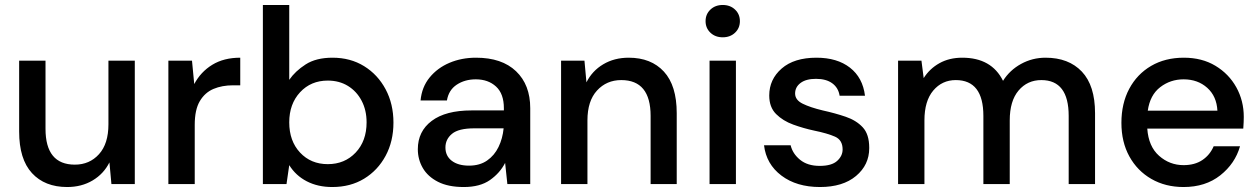

<svg xmlns="http://www.w3.org/2000/svg" viewBox="-20 -740 5064 772"><path d="M250 12Q160 12 108.5 -44Q57 -100 57 -211V-496H163V-222Q163 -78 281 -78Q340 -78 378 -120Q416 -162 416 -240V-496H522V0H428L420 -87Q397 -41 352.5 -14.5Q308 12 250 12Z M657 0V-496H752L761 -402Q787 -451 833.5 -479.5Q880 -508 946 -508V-397H917Q873 -397 838.5 -382.5Q804 -368 783.5 -333.5Q763 -299 763 -238V0Z M1316 12Q1258 12 1213.5 -11Q1169 -34 1143 -76L1132 0H1037V-720H1143V-419Q1167 -454 1209 -481Q1251 -508 1317 -508Q1389 -508 1444 -474Q1499 -440 1530.5 -381Q1562 -322 1562 -247Q1562 -172 1530.5 -113.5Q1499 -55 1444 -21.5Q1389 12 1316 12ZM1298 -80Q1366 -80 1410 -126.5Q1454 -173 1454 -248Q1454 -297 1434 -335Q1414 -373 1379 -394.5Q1344 -416 1298 -416Q1230 -416 1186.5 -369Q1143 -322 1143 -248Q1143 -173 1186.5 -126.5Q1230 -80 1298 -80Z M1845 12Q1782 12 1741 -9Q1700 -30 1680 -64.5Q1660 -99 1660 -140Q1660 -212 1716 -254Q1772 -296 1876 -296H2006V-305Q2006 -363 1974.5 -392Q1943 -421 1893 -421Q1849 -421 1816.5 -399.5Q1784 -378 1777 -336H1671Q1676 -390 1707.5 -428.5Q1739 -467 1787.5 -487.5Q1836 -508 1894 -508Q1998 -508 2055 -453.5Q2112 -399 2112 -305V0H2020L2011 -85Q1990 -44 1950 -16Q1910 12 1845 12ZM1866 -74Q1909 -74 1938.5 -94.5Q1968 -115 1984.5 -149Q2001 -183 2005 -224H1887Q1824 -224 1797.5 -202Q1771 -180 1771 -147Q1771 -113 1796.5 -93.5Q1822 -74 1866 -74Z M2236 0V-496H2330L2338 -409Q2361 -455 2405.5 -481.5Q2450 -508 2508 -508Q2598 -508 2649.5 -452Q2701 -396 2701 -285V0H2596V-274Q2596 -418 2478 -418Q2419 -418 2380.5 -376Q2342 -334 2342 -256V0Z M2886 -590Q2856 -590 2836.5 -608.5Q2817 -627 2817 -655Q2817 -683 2836.5 -701.5Q2856 -720 2886 -720Q2916 -720 2935.5 -701.5Q2955 -683 2955 -655Q2955 -627 2935.5 -608.5Q2916 -590 2886 -590ZM2833 0V-496H2939V0Z M3277 12Q3183 12 3122 -34Q3061 -80 3052 -156H3159Q3167 -122 3197 -97.5Q3227 -73 3276 -73Q3324 -73 3346 -93Q3368 -113 3368 -139Q3368 -177 3337.5 -190.5Q3307 -204 3253 -215Q3211 -224 3169.5 -239Q3128 -254 3100.5 -281.5Q3073 -309 3073 -356Q3073 -421 3123 -464.5Q3173 -508 3263 -508Q3346 -508 3397.5 -468Q3449 -428 3458 -355H3356Q3351 -387 3326.5 -405Q3302 -423 3261 -423Q3221 -423 3199 -406.5Q3177 -390 3177 -364Q3177 -338 3207.5 -323Q3238 -308 3288 -296Q3338 -285 3380.5 -270.5Q3423 -256 3449 -228Q3475 -200 3475 -146Q3475 -145 3475 -144Q3475 -77 3422 -32.5Q3369 12 3277 12Z M3591 0V-496H3685L3694 -426Q3718 -464 3757.5 -486Q3797 -508 3849 -508Q3967 -508 4013 -415Q4040 -458 4085.5 -483Q4131 -508 4184 -508Q4277 -508 4330 -452Q4383 -396 4383 -285V0H4277V-274Q4277 -418 4167 -418Q4111 -418 4075.5 -376Q4040 -334 4040 -256V0H3934V-274Q3934 -418 3823 -418Q3768 -418 3732.5 -376Q3697 -334 3697 -256V0Z M4739 12Q4666 12 4609.5 -20.5Q4553 -53 4521 -111Q4489 -169 4489 -246Q4489 -324 4520.5 -383Q4552 -442 4608.5 -475Q4665 -508 4740 -508Q4813 -508 4867 -475.5Q4921 -443 4951 -389Q4981 -335 4981 -270Q4981 -260 4980.5 -248.5Q4980 -237 4979 -223H4593Q4598 -151 4640.5 -113.5Q4683 -76 4739 -76Q4784 -76 4814.5 -96.5Q4845 -117 4860 -152H4966Q4946 -82 4886.5 -35Q4827 12 4739 12ZM4739 -421Q4686 -421 4645 -389.5Q4604 -358 4595 -295H4875Q4872 -353 4834 -387Q4796 -421 4739 -421Z"/></svg>

Font: Firefly Display Medium
Style: Regular
Weight: 500
Designer: Colophon Foundry, Jonny Pinhorn
Foundry: Colophon Foundry
Version: Version 1.200; ttfautohint (v1.8.3)